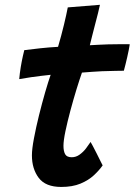

<svg xmlns="http://www.w3.org/2000/svg" viewBox="-20 -736 546 779"><path d="M396.5 -65Q382.5 -45 360.8 -24.8Q339 -4.5 306.5 9Q274 22.5 228.5 22.5Q165 22.5 137.2 -14.2Q109.5 -51 109.5 -105.5Q109.5 -131.5 117.8 -175Q126 -218.5 138.2 -268Q150.5 -317.5 163.2 -361.5Q176 -405.5 185.5 -432.5Q142 -428 106.2 -422.8Q70.5 -417.5 58 -415Q60 -438.5 64.2 -464Q68.5 -489.5 72.8 -508.5Q77 -527.5 78.5 -532.5Q108.5 -536.5 143.8 -540.2Q179 -544 215.5 -546Q222 -567.5 228 -590.5Q234 -613.5 239.5 -635.5Q244 -655 248.5 -674.5Q253 -694 255 -706L385.5 -716.5Q384.5 -711 377.8 -683.2Q371 -655.5 362 -622Q358 -606.5 353.5 -588.8Q349 -571 344.5 -552.5Q360 -553.5 382.5 -554.5Q405 -555.5 418.5 -556Q451.5 -557 476 -556.8Q500.5 -556.5 506.5 -556.5Q503.5 -536 496.2 -504.2Q489 -472.5 482.5 -449Q477.5 -449 449.2 -448.5Q421 -448 393.5 -447Q374.5 -446 352.2 -444.5Q330 -443 312.5 -441.5Q303 -414.5 290.2 -373Q277.5 -331.5 265.5 -286.8Q253.5 -242 245.5 -203.8Q237.5 -165.5 237.5 -144.5Q237.5 -123 244.2 -110.5Q251 -98 271 -98Q288.5 -98 303.2 -108.8Q318 -119.5 329 -134Q340 -148.5 347.5 -160Q350 -156 357.2 -142.5Q364.5 -129 372.8 -112.2Q381 -95.5 387.8 -82Q394.5 -68.5 396.5 -65Z"/></svg>

Font: Grandstander SemiBold
Style: Italic
Weight: 600
Italic angle: -15°
Designer: Tyler Finck
Foundry: Etcetera Type Co
Version: Version 1.200; ttfautohint (v1.8.3)